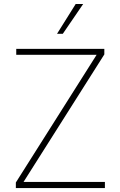

<svg xmlns="http://www.w3.org/2000/svg" viewBox="-20 -955 610 975"><path d="M60.5 -28.3 470.7 -676.8H62.5V-707H509.8V-678.7L99.6 -31.2H512.7V0H60.5ZM364.3 -934.6H402.3L298.8 -783.2H269.5Z"/></svg>

Font: Pretendard Thin
Style: Regular
Weight: 100
Designer: Base glyphs from Inter by Rasmus Andersson; Hangeul glyphs from Noto Sans CJK(Source Han Sans) by Jang Soo-young and Kan
Foundry: Kil Hyung-jin
Version: Version 1.309